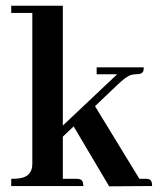

<svg xmlns="http://www.w3.org/2000/svg" viewBox="-20 -655 556 676"><path d="M250 -25.4H201.2V-173.8L239.3 -210L364.3 1L515.6 0Q515.6 -22.5 502.9 -24.4Q498 -25.4 492.2 -25.4H470.7L314.5 -281.2L392.6 -355.5Q425.8 -387.7 443.4 -391.6Q451.2 -393.6 460.9 -393.6Q483.4 -393.6 485.4 -408.2Q486.3 -413.1 486.3 -418H320.3V-393.6H392.6L201.2 -212.9V-634.8H19.5V-609.4H93.8V-78.1Q93.8 -34.2 49.8 -27.3Q37.1 -25.4 19.5 -25.4V0H273.4Q273.4 -22.5 258.8 -24.4Q254.9 -25.4 250 -25.4Z"/></svg>

Font: Abhaya Libre
Style: Bold
Weight: 700
Designer: Pushpananda Ekanayake, Sol Matas, Pathum Egodawatta
Foundry: Mooniak
Version: Version 1.050 ; ttfautohint (v1.6)